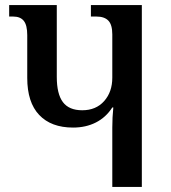

<svg xmlns="http://www.w3.org/2000/svg" viewBox="-20 -734 672 754"><path d="M421 -233Q421 -273 425 -312H421Q396 -273 356.5 -253Q317 -233 267 -233Q181 -233 134 -282.5Q87 -332 87 -428V-596Q87 -635 73.5 -652Q60 -669 32 -669H16V-714H203V-432Q203 -365 227 -333Q251 -301 303 -301Q357 -301 389 -337Q421 -373 421 -429V-599Q421 -637 405.5 -653Q390 -669 359 -669H337V-714H537V0H421Z"/></svg>

Font: Noto Serif Georgian Medium Narrow
Style: Regular
Weight: 500
Width: 4
Designer: Monotype Design team
Foundry: Monotype Imaging Inc.
Version: Version 1.000